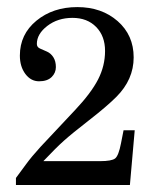

<svg xmlns="http://www.w3.org/2000/svg" viewBox="-20 -527 440 547"><path d="M363.8 -155.8 350.1 0H25.4V-20Q37.1 -35.6 53.5 -58.1Q69.8 -80.6 95.7 -108.9L194.3 -213.9Q239.7 -262.2 259.5 -300.8Q279.3 -339.4 279.3 -381.8Q279.3 -424.3 253.9 -450.2Q228.5 -476.1 186.5 -476.1Q144.5 -476.1 114.7 -453.1Q85 -430.2 85 -401.9Q85 -392.6 94 -388.7Q103 -384.8 114 -379.9Q125 -375 132.1 -363.8Q139.2 -352.5 139.2 -335.9Q139.2 -319.3 127 -307.4Q114.7 -295.4 91.3 -295.4Q67.9 -295.4 52.2 -316.4Q36.6 -337.4 36.6 -368.7Q36.6 -429.2 83.7 -468Q130.9 -506.8 200.2 -506.8Q269.5 -506.8 315.2 -466.8Q360.8 -426.8 360.8 -363.5Q360.8 -300.3 311.5 -251Q284.7 -224.1 234.1 -184.8Q183.6 -145.5 161.6 -125.7Q139.6 -106 103.5 -67.9H265.1Q298.3 -67.9 308.1 -75.7Q317.9 -83.5 324.7 -118.7L332 -155.8Z"/></svg>

Font: RIT Rachana
Style: Regular
Weight: 400
Designer: Hussain KH
Version: 1.4.7